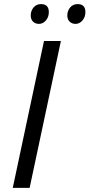

<svg xmlns="http://www.w3.org/2000/svg" viewBox="-20 -913 435 933"><path d="M42 0 193.8 -713.9H275.9L124 0ZM129.4 -837.9Q129.4 -860.4 143.1 -876.7Q156.7 -893.1 179.2 -893.1Q217.3 -893.1 217.3 -854Q217.3 -830.1 202.9 -813.5Q188.5 -796.9 169.4 -796.9Q152.3 -796.9 140.9 -807.6Q129.4 -818.4 129.4 -837.9ZM307.1 -837.9Q307.1 -860.4 320.8 -876.7Q334.5 -893.1 357.4 -893.1Q395 -893.1 395 -854Q395 -830.1 380.6 -813.5Q366.2 -796.9 347.2 -796.9Q330.1 -796.9 318.6 -807.6Q307.1 -818.4 307.1 -837.9Z"/></svg>

Font: CAA NEO Sans
Style: Italic
Weight: 400
Italic angle: -12°
Version: Version 1.10